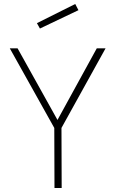

<svg xmlns="http://www.w3.org/2000/svg" viewBox="-20 -942 580 962"><path d="M289 0H253L252 -301L29 -700H68L268 -341L465 -700H509L288 -301ZM357 -922 373 -891 180 -799 165 -826Z"/></svg>

Font: Panefresco 1wt
Style: Regular
Weight: 250
Version: Version 1.000